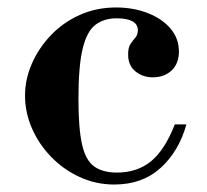

<svg xmlns="http://www.w3.org/2000/svg" viewBox="-20 -482 553 514"><path d="M286 12Q237 12 193.5 -8Q150 -28 117 -62Q84 -96 65.5 -138.5Q47 -181 47 -226Q47 -270 65.5 -312Q84 -354 116.5 -388Q149 -422 193.5 -442Q238 -462 291 -462Q337 -462 375.5 -447Q414 -432 436.5 -405.5Q459 -379 459 -344Q459 -312 439.5 -293.5Q420 -275 389 -275Q362 -275 342.5 -291Q323 -307 323 -336Q323 -355 329.5 -364.5Q336 -374 342.5 -381.5Q349 -389 349 -401Q349 -417 334.5 -425Q320 -433 292 -433Q259 -433 236 -416Q213 -399 201.5 -352.5Q190 -306 190 -217Q190 -139 199.5 -96Q209 -53 232 -36.5Q255 -20 293 -20Q347 -20 384 -50Q421 -80 448 -149H479Q459 -77 410 -32.5Q361 12 286 12Z"/></svg>

Font: Libre Bodoni Medium
Style: Regular
Weight: 500
Designer: Pablo Impallari, Rodrigo Fuenzalida
Foundry: Impallari Type
Version: Version 2.005;gftools[0.9.23]